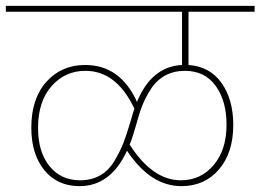

<svg xmlns="http://www.w3.org/2000/svg" viewBox="-32 -701 890 656"><path d="M838 -661H612V-479Q685 -474 725 -417.5Q765 -361 765 -274Q765 -179 716 -122Q667 -65 588 -65Q482 -65 402 -186Q346 -65 240 -65Q164 -65 119.5 -119.5Q75 -174 75 -265Q75 -364 126.5 -421.5Q178 -479 259 -479Q379 -479 436 -353Q486 -474 590 -479V-661H-12V-681H838ZM242 -85Q280 -85 309.5 -101.5Q339 -118 358.5 -150.5Q378 -183 389 -211Q400 -239 412 -280L427 -330Q366 -459 260 -459Q190 -459 144 -406.5Q98 -354 98 -264Q98 -182 137 -133.5Q176 -85 242 -85ZM742 -275Q742 -356 705 -407.5Q668 -459 600 -459Q562 -459 532.5 -443Q503 -427 484 -397.5Q465 -368 454 -340Q443 -312 433 -274Q422 -234 411 -207Q489 -85 586 -85Q654 -85 698 -137Q742 -189 742 -275Z"/></svg>

Font: FiraGO Thin
Style: Regular
Weight: 100
Designer: bBox Type
Foundry: bBox Type GmbH
Version: Version 1.001;PS 001.001;hotconv 1.0.88;makeotf.lib2.5.64775